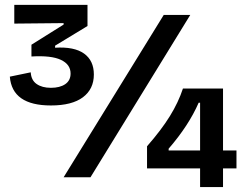

<svg xmlns="http://www.w3.org/2000/svg" viewBox="-20 -721 1017 781"><path d="M187 -292Q29.3 -292 20 -409.2L105 -426.8Q106.9 -394.5 129.2 -379.2Q151.4 -363.8 187 -363.8Q223.6 -363.8 245.4 -378.7Q267.1 -393.6 267.1 -421.9Q267.1 -459 227.8 -477.5Q188.5 -496.1 107.9 -491.2V-539.1L238.8 -621.1V-627L38.1 -625V-701.2H335.9V-615.2L204.1 -535.2V-526.9Q281.7 -531.7 321.8 -503.2Q361.8 -474.6 361.8 -418Q361.8 -358.9 317.4 -325.4Q272.9 -292 187 -292ZM238.8 0 646 -660.2H753.9L348.1 0ZM578.1 -36.1V-126Q636.7 -192.9 671.1 -248.8Q705.6 -304.7 724.1 -360.8H887.2V-108.9H941.9V-36.1H887.2V40H793.9V-36.1ZM666 -108.9H793.9V-303.2H788.1Q748 -210.9 666 -116.2Z"/></svg>

Font: Bricolage Grotesque Medium
Style: Regular
Weight: 500
Designer: Mathieu Triay
Foundry: Atelier Triay
Version: Version 1.000;gftools[0.9.30]